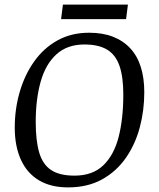

<svg xmlns="http://www.w3.org/2000/svg" viewBox="-20 -802 690 833"><path d="M275 11Q200 11 148.5 -20Q97 -51 70.5 -109.5Q44 -168 44 -248Q44 -329 65.5 -403Q87 -477 128 -535Q169 -593 229 -626.5Q289 -660 367 -660Q426 -660 470.5 -642.5Q515 -625 545.5 -592Q576 -559 591 -511Q606 -463 606 -402Q606 -323 586.5 -249.5Q567 -176 526 -117Q485 -58 422.5 -23.5Q360 11 275 11ZM303 -40Q382 -40 428.5 -85Q475 -130 495 -209Q515 -288 515 -392Q515 -468 498.5 -516Q482 -564 445 -586.5Q408 -609 346 -609Q272 -609 225 -566.5Q178 -524 156.5 -448Q135 -372 135 -273Q135 -192 150 -140.5Q165 -89 201.5 -64.5Q238 -40 303 -40ZM253 -782H535L527 -719H245Z"/></svg>

Font: Faustina VF Beta
Style: Italic
Weight: 400
Italic angle: -8°
Designer: Alfonso Garcia
Foundry: Omnibus-Type
Version: Version 1.006